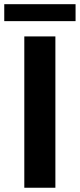

<svg xmlns="http://www.w3.org/2000/svg" viewBox="-41 -882 375 902"><path d="M219.2 -710.9V0H73.2V-710.9ZM314 -862.3V-782.7H-21V-862.3Z"/></svg>

Font: Vazirmatn FD
Style: Bold
Weight: 700
Designer: Saber Rastikerdar
Foundry: Saber Rastikerdar
Version: Version 33.001